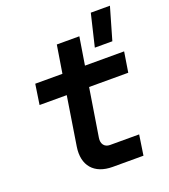

<svg xmlns="http://www.w3.org/2000/svg" viewBox="-145 -905 889 1009"><g transform="rotate(-20 300.0 -400.5)"><path d="M437 -621H535L587 -801H480ZM311 0H483L500 -113H337C306 -113 290 -136 295 -168L338 -437H557L575 -550H356L381 -705H255L230 -550H78L61 -437H213L170 -165C154 -63 208 0 311 0Z"/></g></svg>

Font: JetBrains Mono
Style: Bold Italic
Weight: 558
Italic angle: -9°
Monospace: yes
Designer: Philipp Nurullin, Konstantin Bulenkov
Foundry: JetBrains
Version: Version 2.305